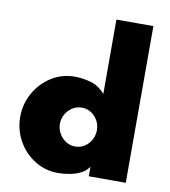

<svg xmlns="http://www.w3.org/2000/svg" viewBox="-84 -822 802 905"><g transform="rotate(10 316.5 -370.0)"><path d="M254 10Q192 10 141.5 -22Q91 -54 62 -106.5Q33 -159 33 -220Q33 -281 62 -333.5Q91 -386 141.5 -418.5Q192 -451 254 -451Q292 -451 331 -440Q370 -429 400 -394V-750H577V0H400V-46Q387 -25 362 -12.5Q337 0 308.5 5Q280 10 254 10ZM312 -127Q337 -127 357 -140Q377 -153 388.5 -174.5Q400 -196 400 -220Q400 -245 388.5 -266Q377 -287 357 -300Q337 -313 312 -313Q287 -313 267 -300Q247 -287 235 -266Q223 -245 223 -220Q223 -196 235 -174.5Q247 -153 267 -140Q287 -127 312 -127Z"/></g></svg>

Font: Teachers ExtraBold
Style: Regular
Weight: 800
Designer: Alfredo Marco Pradil, Chank Diesel
Version: Version 1.001